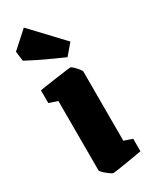

<svg xmlns="http://www.w3.org/2000/svg" viewBox="-193 -766 654 824"><g transform="rotate(-30 134.5 -354.5)"><path d="M107 12Q103 12 90.5 3Q78 -6 67.5 -16Q57 -26 57 -30V-374L15 -388V-451Q15 -451 36.5 -454.5Q58 -458 88 -462Q118 -466 142.5 -469.5Q167 -473 173 -473Q177 -473 186.5 -464Q196 -455 204.5 -444.5Q213 -434 213 -430V-87L254 -73V-11Q254 -11 234 -7.5Q214 -4 186.5 0.5Q159 5 136 8.5Q113 12 107 12ZM185 -517Q159 -529 127.5 -543Q96 -557 65.5 -572Q35 -587 11 -600L5 -648L86 -721L229 -569Z"/></g></svg>

Font: Grenze Gotisch Black
Style: Regular
Weight: 900
Designer: Renata Polastri
Foundry: Omnibus-Type
Version: Version 1.001